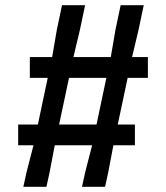

<svg xmlns="http://www.w3.org/2000/svg" viewBox="-20 -720 640 740"><path d="M308 -55 335 -160H191L171 -55L159 0H70L82 -55L109 -160H50V-240H126L146 -335L164 -420H95V-500H181L199 -605L219 -700H308L288 -605L263 -500H407L425 -605L445 -700H534L514 -605L489 -500H550V-420H472L454 -335L434 -241V-240H500V-160H417L397 -55L385 0H296ZM352 -240 372 -335 390 -420H246L228 -335L208 -241V-240Z"/></svg>

Font: Sligoil Micro
Style: Regular
Weight: 400
Designer: Ariel Martín Pérez
Foundry: Igor Stepanchenko
Version: Version 1.001